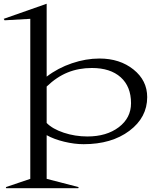

<svg xmlns="http://www.w3.org/2000/svg" viewBox="-75 -745 831 1020"><path d="M172.9 -91.8Q203.6 -60.1 263.7 -40Q323.7 -20 389.2 -20Q491.2 -20 556.2 -69.3Q621.1 -118.7 621.1 -196.8Q621.1 -285.2 566.2 -334.5Q511.2 -383.8 413.1 -383.8Q343.3 -383.8 284.7 -360.1Q226.1 -336.4 172.9 -285.2ZM-55.2 -645 172.9 -725.1V-337.9Q232.9 -383.8 307.1 -408.9Q381.3 -434.1 453.1 -434.1Q561.5 -434.1 634.3 -375.7Q707 -317.4 707 -229Q707 -121.1 612.3 -50Q517.6 21 369.1 21Q320.3 21 265.9 7.8Q211.4 -5.4 172.9 -26.9V205.1L342.8 249L340.8 254.9H-42L-43.9 249L85.9 205.1V-645L-50.8 -637.2Z"/></svg>

Font: Halibut Exp
Style: Regular
Weight: 400
Width: 7
Designer: Matteo Maggi
Foundry: Collletttivo
Version: Version 3.080 | FøM Fix